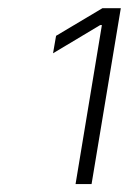

<svg xmlns="http://www.w3.org/2000/svg" viewBox="-20 -820 326 476"><path d="M167.3 -363.6 232.6 -757.8H228.3L111.5 -687.9L119 -731.2L234 -799.7H279.5L207 -363.6Z"/></svg>

Font: Inter P Extra Light
Style: Italic
Weight: 200
Italic angle: 9.39999°
Designer: Rasmus Andersson
Foundry: rsms
Version: Version 3.018;git-588b23468